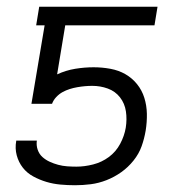

<svg xmlns="http://www.w3.org/2000/svg" viewBox="-20 -540 540 568"><path d="M202 8Q180 8 158.5 6Q137 4 117 -2Q97 -8 78.5 -18Q60 -28 47.5 -44Q35 -60 29.5 -80.5Q24 -101 28 -123V-124H89Q87 -110 91.5 -97Q96 -84 105.5 -75.5Q115 -67 127 -61.5Q139 -56 152 -52.5Q165 -49 178.5 -48Q192 -47 206 -47Q230 -47 255.5 -53.5Q281 -60 302 -75.5Q323 -91 335.5 -114.5Q348 -138 352 -162Q356 -187 352.5 -210.5Q349 -234 335 -252Q321 -270 299 -278Q277 -286 253 -286Q242 -286 231 -285Q220 -284 208.5 -282Q197 -280 186 -276.5Q175 -273 165 -267.5Q155 -262 146.5 -253Q138 -244 134 -233H73L112 -465H87L96 -520H446L437 -465H173L149 -320Q175 -332 202.5 -336.5Q230 -341 257 -341Q282 -341 306.5 -336.5Q331 -332 351 -320.5Q371 -309 385.5 -291Q400 -273 407 -250.5Q414 -228 414.5 -203.5Q415 -179 411 -154Q407 -130 399 -107.5Q391 -85 375 -65Q359 -45 338.5 -30.5Q318 -16 295 -7Q272 2 248.5 5Q225 8 202 8Z"/></svg>

Font: Iosevka Light
Style: Italic
Weight: 300
Italic angle: -9°
Monospace: yes
Designer: Belleve Invis
Foundry: Belleve Invis
Version: Version 32.5.0; ttfautohint (v1.8.4)